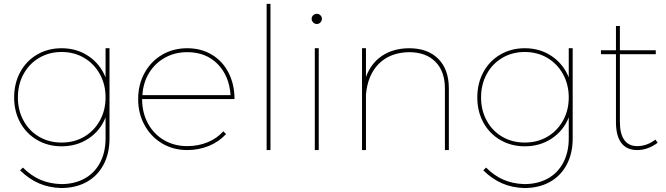

<svg xmlns="http://www.w3.org/2000/svg" viewBox="-20 -762 3384 975"><path d="M536.1 -59.1Q536.1 17.1 505.6 74.5Q475.1 131.8 419.4 162.4Q363.8 192.9 290 192.9Q228 190.9 177.5 168.9Q127 147 82 103L96.2 88.9Q137.2 129.9 184.1 150.4Q231 170.9 290 172.9Q357.9 172.9 408.9 145Q460 117.2 488 64.2Q516.1 11.2 516.1 -59.1V-166Q489.3 -98.1 429.7 -58.6Q370.1 -19 293 -19Q224.1 -19 168.9 -51Q113.8 -83 82.8 -139.4Q51.8 -195.8 51.8 -267.1Q51.8 -338.9 82.8 -396Q113.8 -453.1 168.9 -485.1Q224.1 -517.1 293 -517.1Q370.1 -517.1 429.4 -477.1Q488.8 -437 516.1 -369.1V-517.1H536.1ZM516.1 -267.1Q516.1 -333 487.1 -385.5Q458 -438 407.5 -468Q356.9 -498 293 -498Q229 -498 178.5 -468Q127.9 -438 99.4 -385.5Q70.8 -333 70.8 -267.1Q70.8 -202.1 99.4 -149.7Q127.9 -97.2 178.5 -67.6Q229 -38.1 293 -38.1Q356.9 -38.1 407.5 -67.6Q458 -97.2 487.1 -149.7Q516.1 -202.1 516.1 -267.1Z M1113.8 -95.2 1127.9 -81.1Q1091.8 -42 1040.8 -21Q989.7 0 930.7 0Q859.9 0 803.5 -33.4Q747.1 -66.9 714.4 -126Q681.6 -185.1 681.6 -258.8Q681.6 -333 714.4 -392.1Q747.1 -451.2 803.5 -484.1Q859.9 -517.1 930.7 -517.1Q1001.5 -517.1 1056.2 -484.1Q1110.8 -451.2 1140.9 -392.1Q1170.9 -333 1170.9 -258.8H701.7Q701.7 -189.9 731.2 -135.5Q760.7 -81.1 812.7 -50.5Q864.7 -20 930.7 -20Q986.8 -20 1034.4 -39.6Q1082 -59.1 1113.8 -95.2ZM703.1 -278.8H1150.9Q1144 -377 1085 -437Q1025.9 -497.1 930.7 -497.1Q868.7 -497.1 818.4 -469.5Q768.1 -441.9 737.5 -392.3Q707 -342.8 703.1 -278.8Z M1334 0V-742.2H1353.5V0Z M1578.6 0V-517.1H1598.6V0ZM1614.7 -666Q1614.7 -656.2 1607.2 -648.2Q1599.6 -640.1 1588.4 -640.1Q1578.6 -640.1 1570.6 -647.9Q1562.5 -655.8 1562.5 -666Q1562.5 -677.2 1570.6 -684.6Q1578.6 -691.9 1588.4 -691.9Q1599.6 -691.9 1607.2 -684.3Q1614.7 -676.8 1614.7 -666Z M2259.3 -313V0H2239.3V-313Q2239.3 -399.9 2190.9 -448.5Q2142.6 -497.1 2056.6 -497.1Q1960.4 -495.1 1903.6 -438Q1846.7 -380.9 1838.4 -280.8V0H1818.4V-517.1H1838.4V-371.1Q1863.3 -439.9 1919.4 -478Q1975.6 -516.1 2056.6 -517.1Q2152.3 -517.1 2205.8 -463.1Q2259.3 -409.2 2259.3 -313Z M2888.2 -59.1Q2888.2 17.1 2857.7 74.5Q2827.1 131.8 2771.5 162.4Q2715.8 192.9 2642.1 192.9Q2580.1 190.9 2529.5 168.9Q2479 147 2434.1 103L2448.2 88.9Q2489.3 129.9 2536.1 150.4Q2583 170.9 2642.1 172.9Q2710 172.9 2761 145Q2812 117.2 2840.1 64.2Q2868.2 11.2 2868.2 -59.1V-166Q2841.3 -98.1 2781.7 -58.6Q2722.2 -19 2645 -19Q2576.2 -19 2521 -51Q2465.8 -83 2434.8 -139.4Q2403.8 -195.8 2403.8 -267.1Q2403.8 -338.9 2434.8 -396Q2465.8 -453.1 2521 -485.1Q2576.2 -517.1 2645 -517.1Q2722.2 -517.1 2781.5 -477.1Q2840.8 -437 2868.2 -369.1V-517.1H2888.2ZM2868.2 -267.1Q2868.2 -333 2839.1 -385.5Q2810.1 -438 2759.5 -468Q2709 -498 2645 -498Q2581.1 -498 2530.5 -468Q2480 -438 2451.4 -385.5Q2422.9 -333 2422.9 -267.1Q2422.9 -202.1 2451.4 -149.7Q2480 -97.2 2530.5 -67.6Q2581.1 -38.1 2645 -38.1Q2709 -38.1 2759.5 -67.6Q2810.1 -97.2 2839.1 -149.7Q2868.2 -202.1 2868.2 -267.1Z M3215.8 0Q3162.6 0 3135.3 -35.9Q3107.9 -71.8 3107.9 -142.1V-486.8H3031.7V-506.8H3107.9V-629.9H3127.9V-506.8H3310.1V-486.8H3127.9V-142.1Q3127.9 -82 3150.4 -51Q3172.9 -20 3215.8 -20Q3265.6 -20 3308.1 -53.2L3319.8 -37.1Q3270 0 3215.8 0Z"/></svg>

Font: Montserrat
Style: Thin
Weight: 250
Designer: Julieta Ulanovsky
Foundry: Julieta Ulanovsky
Version: Version 1.000;PS 002.000;hotconv 1.0.70;makeotf.lib2.5.58329